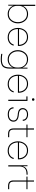

<svg xmlns="http://www.w3.org/2000/svg" viewBox="2092 -2862 974 5198"><g transform="rotate(90 2579.0 -263.0)"><path d="M361 16Q278 16 218.5 -27.5Q159 -71 134 -140V0H108V-730H140V-393Q167 -458 224.5 -497Q282 -536 361 -536Q476 -536 544 -454.5Q612 -373 612 -263V-257Q612 -150 544.5 -67Q477 16 361 16ZM359 -14Q462 -14 521 -87Q580 -160 580 -260Q580 -363 520 -434.5Q460 -506 359 -506Q261 -506 199.5 -443.5Q138 -381 138 -287V-233Q138 -143 199 -78.5Q260 -14 359 -14Z M990 16Q927 16 877 -7.5Q827 -31 797 -70.5Q767 -110 751.5 -158Q736 -206 736 -260V-266Q736 -376 802 -456Q868 -536 984 -536Q1093 -536 1158.5 -463.5Q1224 -391 1224 -293V-261H766Q767 -155 824.5 -84.5Q882 -14 990 -14Q1069 -14 1120 -51.5Q1171 -89 1184 -146H1216Q1200 -73 1140.5 -28.5Q1081 16 990 16ZM984 -506Q889 -506 832 -445Q775 -384 767 -291H1194Q1191 -384 1134.5 -445Q1078 -506 984 -506Z M1584 204Q1513 204 1438 191V161Q1516 174 1588 174Q1711 174 1758.5 125.5Q1806 77 1806 -48V-127Q1780 -62 1723 -23Q1666 16 1587 16Q1473 16 1405.5 -65.5Q1338 -147 1338 -257V-263Q1338 -369 1405 -452.5Q1472 -536 1587 -536Q1669 -536 1728 -492.5Q1787 -449 1812 -380V-520H1838V-47Q1838 93 1781 148.5Q1724 204 1584 204ZM1589 -14Q1686 -14 1747 -76.5Q1808 -139 1808 -233V-287Q1808 -377 1747.5 -441.5Q1687 -506 1589 -506Q1487 -506 1428.5 -432.5Q1370 -359 1370 -260Q1370 -157 1429.5 -85.5Q1489 -14 1589 -14Z M2256 16Q2193 16 2143 -7.5Q2093 -31 2063 -70.5Q2033 -110 2017.5 -158Q2002 -206 2002 -260V-266Q2002 -376 2068 -456Q2134 -536 2250 -536Q2359 -536 2424.5 -463.5Q2490 -391 2490 -293V-261H2032Q2033 -155 2090.5 -84.5Q2148 -14 2256 -14Q2335 -14 2386 -51.5Q2437 -89 2450 -146H2482Q2466 -73 2406.5 -28.5Q2347 16 2256 16ZM2250 -506Q2155 -506 2098 -445Q2041 -384 2033 -291H2460Q2457 -384 2400.5 -445Q2344 -506 2250 -506Z M2640 -675Q2640 -690 2649 -699Q2658 -708 2674 -708Q2690 -708 2699 -699Q2708 -690 2708 -675Q2708 -642 2674 -642Q2640 -642 2640 -675ZM2680 0V-490H2590V-520H2712V0Z M3079 14Q2986 14 2935 -29Q2884 -72 2884 -142H2916Q2916 -86 2956.5 -51Q2997 -16 3079 -16Q3160 -16 3201 -51.5Q3242 -87 3242 -142Q3242 -191 3205.5 -219Q3169 -247 3109 -253L3045 -260Q2979 -268 2942.5 -302Q2906 -336 2906 -392Q2906 -453 2952.5 -494.5Q2999 -536 3079 -536Q3156 -536 3204 -496Q3252 -456 3252 -392H3220Q3221 -442 3183 -474Q3145 -506 3079 -506Q3010 -506 2974 -473Q2938 -440 2938 -390Q2938 -350 2967 -322.5Q2996 -295 3048 -289L3112 -282Q3185 -274 3229.5 -238.5Q3274 -203 3274 -140Q3274 -73 3222.5 -29.5Q3171 14 3079 14Z M3605 5Q3457 5 3457 -139V-492H3354V-520H3457V-696H3489V-520H3694V-492H3489V-131Q3489 -80 3517 -52.5Q3545 -25 3595 -25H3694V5Z M4060 16Q3997 16 3947 -7.5Q3897 -31 3867 -70.5Q3837 -110 3821.5 -158Q3806 -206 3806 -260V-266Q3806 -376 3872 -456Q3938 -536 4054 -536Q4163 -536 4228.5 -463.5Q4294 -391 4294 -293V-261H3836Q3837 -155 3894.5 -84.5Q3952 -14 4060 -14Q4139 -14 4190 -51.5Q4241 -89 4254 -146H4286Q4270 -73 4210.5 -28.5Q4151 16 4060 16ZM4054 -506Q3959 -506 3902 -445Q3845 -384 3837 -291H4264Q4261 -384 4204.5 -445Q4148 -506 4054 -506Z M4454 0V-520H4480V-388Q4515 -524 4691 -524H4708V-494H4683Q4486 -494 4486 -297V0Z M5013 5Q4865 5 4865 -139V-492H4762V-520H4865V-696H4897V-520H5102V-492H4897V-131Q4897 -80 4925 -52.5Q4953 -25 5003 -25H5102V5Z"/></g></svg>

Font: Sora Thin
Style: Regular
Weight: 32
Designer: Jonathan Barnbrook, Julián Moncada
Foundry: Barnbrook Fonts
Version: Version 2.000